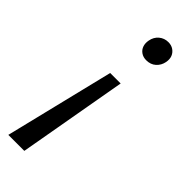

<svg xmlns="http://www.w3.org/2000/svg" viewBox="-224 -494 713 713"><g transform="rotate(45 132.5 -137.0)"><path d="M164 -235 88 195H4L109 -235ZM181 -469Q197 -469 208.5 -461Q220 -453 225 -440.5Q230 -428 227 -411Q223 -390 208 -376.5Q193 -363 170 -363Q154 -363 142.5 -371Q131 -379 126.5 -392Q122 -405 125 -421Q129 -443 144.5 -456Q160 -469 181 -469Z"/></g></svg>

Font: Ysabeau Office Medium
Style: Italic
Weight: 500
Italic angle: -12°
Designer: Christian Thalmann (Catharsis Fonts)
Version: Version 2.001;gftools[0.9.30]; featfreeze: tnum,lnum,ss02